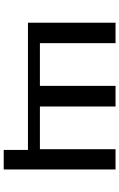

<svg xmlns="http://www.w3.org/2000/svg" viewBox="181 -706 658 1061"><g transform="rotate(90 510.5 -175.0)"><path d="M808 0V134H916V-484H804V-66H568V-484H454V-66H218V-484H105V0Z"/></g></svg>

Font: Gamestation Extended
Style: Regular
Weight: 400
Width: 7
Designer: Jonas Hecksher
Foundry: Jonas Hecksher, Playtypeª, e-types AS
Version: Version 1.003